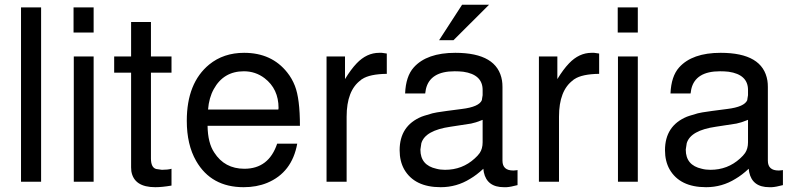

<svg xmlns="http://www.w3.org/2000/svg" viewBox="-20 -760 3315 803"><path d="M151.9 -729V0H67.9V-729Z M371.6 -523.9V0H288.6V-523.9ZM371.6 -729V-624H287.6V-729Z M697.3 -523.9V-456.1H611.3V-97.2Q611.3 -59.1 633.3 -53.2L657.2 -49.8Q682.1 -49.8 697.3 -54.2V16.1Q658.2 22.9 629.4 22.9Q540.5 22.9 529.3 -43.9L528.3 -60.1V-456.1H457.5V-523.9H528.3V-668H611.3V-523.9Z M1234.4 -233.9H848.1Q849.1 -162.1 876 -122.1Q919.4 -54.2 1002 -54.2Q1104 -54.2 1139.2 -159.2H1223.1Q1201.2 -38.1 1097.2 4.9Q1053.2 22.9 999 22.9Q863.3 22.9 800.3 -86.9Q761.2 -154.8 761.2 -254.9Q761.2 -413.1 855 -490.2Q915 -539.1 1001 -539.1Q1116.2 -539.1 1181.2 -457Q1201.2 -432.1 1213.4 -400.9Q1234.4 -347.2 1234.4 -233.9ZM850.1 -301.8H1144L1145 -308.1Q1145 -388.2 1086.4 -433.1Q1048.3 -461.9 1000 -461.9Q915 -461.9 874 -387.2Q854 -351.1 850.1 -301.8Z M1345.7 -523.9H1422.9V-429.2Q1447.8 -470.2 1471.7 -495.1Q1513.7 -539.1 1565.9 -539.1H1576.7L1597.7 -536.1V-451.2Q1525.9 -450.2 1494.6 -429.2Q1492.7 -428.2 1490.7 -426.8L1488.8 -424.8Q1429.7 -381.8 1429.7 -272V0H1345.7Z M2144.5 -48.8V14.2Q2115.2 22 2098.1 22.9H2097.2H2087.4Q2016.6 22.9 2003.4 -40L2001.5 -54.2Q1973.1 -27.8 1946.3 -12.2Q1890.1 22.9 1823.2 22.9Q1713.4 22.9 1670.4 -51.8Q1651.4 -85.9 1651.4 -131.8Q1651.4 -233.9 1743.2 -272L1754.4 -275.9L1788.6 -286.1Q1797.4 -288.1 1807.6 -290Q1837.4 -294.9 1911.1 -304.2Q1984.4 -313 1995.6 -341.8V-342.8V-344.2L1998.5 -361.8V-383.8Q1998.5 -448.2 1917.5 -460Q1900.4 -461.9 1881.3 -461.9Q1778.3 -461.9 1761.2 -387.2Q1759.3 -377.9 1758.3 -369.1H1674.3Q1677.2 -440.9 1710.4 -478Q1765.1 -539.1 1884.3 -539.1Q2060.5 -539.1 2079.6 -422.9Q2081.5 -411.1 2081.5 -396V-87.9Q2081.5 -46.9 2126.5 -46.9H2128.4Q2134.3 -46.9 2139.2 -47.9H2140.1ZM1998.5 -165V-258.8L1988.3 -254.9Q1972.2 -248 1950.2 -243.2L1864.3 -230Q1758.3 -214.8 1742.2 -161.1L1738.3 -134.8V-133.8Q1738.3 -68.8 1805.2 -54.2Q1821.3 -49.8 1841.3 -49.8Q1913.6 -49.8 1965.3 -97.2Q1978.5 -108.9 1986.3 -120.1Q1998.5 -138.2 1998.5 -165ZM1912.6 -740.2H2025.4L1876.5 -591.8H1816.4Z M2233.9 -523.9H2311V-429.2Q2335.9 -470.2 2359.9 -495.1Q2401.9 -539.1 2454.1 -539.1H2464.8L2485.8 -536.1V-451.2Q2414.1 -450.2 2382.8 -429.2Q2380.9 -428.2 2378.9 -426.8L2377 -424.8Q2317.9 -381.8 2317.9 -272V0H2233.9Z M2647.5 -523.9V0H2564.5V-523.9ZM2647.5 -729V-624H2563.5V-729Z M3254.4 -48.8V14.2Q3225.1 22 3208 22.9H3207H3197.3Q3126.5 22.9 3113.3 -40L3111.3 -54.2Q3083 -27.8 3056.2 -12.2Q3000 22.9 2933.1 22.9Q2823.2 22.9 2780.3 -51.8Q2761.2 -85.9 2761.2 -131.8Q2761.2 -233.9 2853 -272L2864.3 -275.9L2898.4 -286.1Q2907.2 -288.1 2917.5 -290Q2947.3 -294.9 3021 -304.2Q3094.2 -313 3105.5 -341.8V-342.8V-344.2L3108.4 -361.8V-383.8Q3108.4 -448.2 3027.3 -460Q3010.3 -461.9 2991.2 -461.9Q2888.2 -461.9 2871.1 -387.2Q2869.1 -377.9 2868.2 -369.1H2784.2Q2787.1 -440.9 2820.3 -478Q2875 -539.1 2994.1 -539.1Q3170.4 -539.1 3189.5 -422.9Q3191.4 -411.1 3191.4 -396V-87.9Q3191.4 -46.9 3236.3 -46.9H3238.3Q3244.1 -46.9 3249 -47.9H3250ZM3108.4 -165V-258.8L3098.1 -254.9Q3082 -248 3060.1 -243.2L2974.1 -230Q2868.2 -214.8 2852.1 -161.1L2848.1 -134.8V-133.8Q2848.1 -68.8 2915 -54.2Q2931.2 -49.8 2951.2 -49.8Q3023.4 -49.8 3075.2 -97.2Q3088.4 -108.9 3096.2 -120.1Q3108.4 -138.2 3108.4 -165Z"/></svg>

Font: SolaimanLipiNormal
Style: Normal
Weight: 400
Designer: Solaiman Karim
Version: Version 1.6.1 ; ttfautohint (v1.5.65-e2d9)